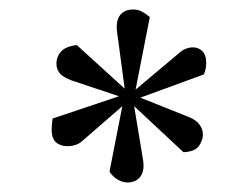

<svg xmlns="http://www.w3.org/2000/svg" viewBox="-20 -802 514 405"><path d="M243 -615 228 -727Q223 -756 232.5 -769Q242 -782 261 -782Q271 -782 279.5 -777.5Q288 -773 296 -766L266 -613L360 -692Q371 -701 384 -702Q397 -703 406 -695Q415 -687 415 -669Q415 -664 414 -658Q413 -652 410 -645L276 -596L381 -554Q393 -549 400.5 -539.5Q408 -530 408 -518Q408 -506 399.5 -494Q391 -482 367 -481L263 -578L282 -463Q285 -442 276.5 -430Q268 -418 250 -417Q239 -417 228.5 -423Q218 -429 211 -440L238 -578L154 -505Q145 -496 129 -494Q113 -492 101 -499.5Q89 -507 89 -529Q89 -534 89.5 -540Q90 -546 91 -552L231 -599L132 -632Q113 -639 106 -647.5Q99 -656 99 -668Q99 -682 108.5 -693Q118 -704 142 -707Z"/></svg>

Font: Literata Light
Style: Italic
Weight: 300
Italic angle: -2°
Designer: Latin by Veronika Burian and Jose Scaglione. Greek by Irene Vlachou. Cyrillic by Vera Evstafieva
Foundry: TypeTogether
Version: Version 3.103;gftools[0.9.29]